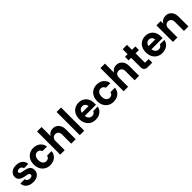

<svg xmlns="http://www.w3.org/2000/svg" viewBox="454 -2396 4101 4101"><g transform="rotate(-45 2505.0 -345.0)"><path d="M260.8 10Q164.2 10 104.2 -37.5Q44.2 -85 40 -165.8H170Q175.8 -131.7 200.8 -113.3Q225.8 -95 266.7 -95Q299.2 -95 317.1 -107.5Q335 -120 335 -145Q335 -180 287.5 -190.8L192.5 -210.8Q53.3 -241.7 53.3 -350Q53.3 -422.5 107.9 -466.2Q162.5 -510 250.8 -510Q340 -510 396.2 -464.6Q452.5 -419.2 456.7 -342.5H326.7Q320.8 -375 299.2 -392.1Q277.5 -409.2 243.3 -409.2Q214.2 -409.2 196.7 -397.5Q179.2 -385.8 179.2 -363.3Q179.2 -346.7 190.4 -336.7Q201.7 -326.7 222.5 -321.7L320.8 -300Q390.8 -285 426.2 -250.4Q461.7 -215.8 461.7 -155.8Q461.7 -79.2 407.5 -34.6Q353.3 10 260.8 10Z M772.5 10Q702.5 10 647.5 -22.1Q592.5 -54.2 560.8 -112.5Q529.2 -170.8 529.2 -250Q529.2 -330 560.8 -388.3Q592.5 -446.7 647.5 -478.3Q702.5 -510 772.5 -510Q830.8 -510 879.2 -488.3Q927.5 -466.7 959.6 -425Q991.7 -383.3 1000.8 -322.5H862.5Q852.5 -355.8 828.8 -372.9Q805 -390 772.5 -390Q724.2 -390 694.2 -352.5Q664.2 -315 664.2 -250Q664.2 -185.8 694.2 -147.9Q724.2 -110 772.5 -110Q807.5 -110 832.5 -128.3Q857.5 -146.7 866.7 -185H1002.5Q994.2 -120.8 962.1 -77.5Q930 -34.2 880.8 -12.1Q831.7 10 772.5 10Z M1079.2 0V-700H1214.2V-431.7H1217.5Q1240 -469.2 1276.7 -489.2Q1313.3 -509.2 1362.5 -509.2Q1416.7 -509.2 1457.9 -482.5Q1499.2 -455.8 1522.5 -408.8Q1545.8 -361.7 1545.8 -300V0H1410.8V-274.2Q1410.8 -326.7 1384.6 -356.7Q1358.3 -386.7 1312.5 -386.7Q1267.5 -386.7 1240.8 -356.7Q1214.2 -326.7 1214.2 -274.2V0Z M1668.3 0V-700H1803.3V0Z M2146.7 10Q2075 10 2020 -22.1Q1965 -54.2 1933.8 -112.9Q1902.5 -171.7 1902.5 -251.7Q1902.5 -330.8 1932.9 -388.8Q1963.3 -446.7 2017.5 -478.3Q2071.7 -510 2141.7 -510Q2207.5 -510 2259.6 -480.8Q2311.7 -451.7 2342.1 -396.2Q2372.5 -340.8 2372.5 -260.8V-214.2H2035Q2041.7 -159.2 2071.7 -129.6Q2101.7 -100 2145.8 -100Q2180.8 -100 2203.3 -116.2Q2225.8 -132.5 2234.2 -160.8H2372.5Q2362.5 -107.5 2330.8 -69.2Q2299.2 -30.8 2251.7 -10.4Q2204.2 10 2146.7 10ZM2037.5 -305.8H2240.8Q2234.2 -352.5 2207.5 -376.7Q2180.8 -400.8 2142.5 -400.8Q2103.3 -400.8 2075.4 -376.7Q2047.5 -352.5 2037.5 -305.8Z M2687.5 10Q2617.5 10 2562.5 -22.1Q2507.5 -54.2 2475.8 -112.5Q2444.2 -170.8 2444.2 -250Q2444.2 -330 2475.8 -388.3Q2507.5 -446.7 2562.5 -478.3Q2617.5 -510 2687.5 -510Q2745.8 -510 2794.2 -488.3Q2842.5 -466.7 2874.6 -425Q2906.7 -383.3 2915.8 -322.5H2777.5Q2767.5 -355.8 2743.8 -372.9Q2720 -390 2687.5 -390Q2639.2 -390 2609.2 -352.5Q2579.2 -315 2579.2 -250Q2579.2 -185.8 2609.2 -147.9Q2639.2 -110 2687.5 -110Q2722.5 -110 2747.5 -128.3Q2772.5 -146.7 2781.7 -185H2917.5Q2909.2 -120.8 2877.1 -77.5Q2845 -34.2 2795.8 -12.1Q2746.7 10 2687.5 10Z M2994.2 0V-700H3129.2V-431.7H3132.5Q3155 -469.2 3191.7 -489.2Q3228.3 -509.2 3277.5 -509.2Q3331.7 -509.2 3372.9 -482.5Q3414.2 -455.8 3437.5 -408.8Q3460.8 -361.7 3460.8 -300V0H3325.8V-274.2Q3325.8 -326.7 3299.6 -356.7Q3273.3 -386.7 3227.5 -386.7Q3182.5 -386.7 3155.8 -356.7Q3129.2 -326.7 3129.2 -274.2V0Z M3722.5 0Q3670 0 3641.2 -27.1Q3612.5 -54.2 3612.5 -110V-391.7H3535V-500H3614.2V-650H3745.8V-500H3848.3V-391.7H3747.5V-108.3H3858.3V0Z M4160 10Q4088.3 10 4033.3 -22.1Q3978.3 -54.2 3947.1 -112.9Q3915.8 -171.7 3915.8 -251.7Q3915.8 -330.8 3946.2 -388.8Q3976.7 -446.7 4030.8 -478.3Q4085 -510 4155 -510Q4220.8 -510 4272.9 -480.8Q4325 -451.7 4355.4 -396.2Q4385.8 -340.8 4385.8 -260.8V-214.2H4048.3Q4055 -159.2 4085 -129.6Q4115 -100 4159.2 -100Q4194.2 -100 4216.7 -116.2Q4239.2 -132.5 4247.5 -160.8H4385.8Q4375.8 -107.5 4344.2 -69.2Q4312.5 -30.8 4265 -10.4Q4217.5 10 4160 10ZM4050.8 -305.8H4254.2Q4247.5 -352.5 4220.8 -376.7Q4194.2 -400.8 4155.8 -400.8Q4116.7 -400.8 4088.8 -376.7Q4060.8 -352.5 4050.8 -305.8Z M4484.2 0V-500H4615V-425.8H4618.3Q4640 -466.7 4678.3 -487.9Q4716.7 -509.2 4766.7 -509.2Q4821.7 -509.2 4862.9 -482.5Q4904.2 -455.8 4927.5 -408.3Q4950.8 -360.8 4950.8 -299.2V0H4815.8V-273.3Q4815.8 -325.8 4789.6 -355.8Q4763.3 -385.8 4717.5 -385.8Q4672.5 -385.8 4645.8 -355.8Q4619.2 -325.8 4619.2 -273.3V0Z"/></g></svg>

Font: Funnel Sans Light
Style: Bold
Weight: 700
Version: Version 1.000